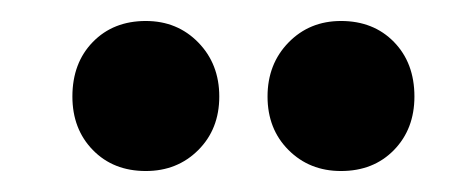

<svg xmlns="http://www.w3.org/2000/svg" viewBox="-20 -778 443 183"><path d="M189 -686Q189 -655 169 -635Q149 -615 119 -615Q88 -615 68.5 -635Q49 -655 49 -686Q49 -718 68.5 -738Q88 -758 119 -758Q149 -758 169 -737.5Q189 -717 189 -686ZM375 -686Q375 -655 355.5 -635Q336 -615 305 -615Q275 -615 255 -635Q235 -655 235 -686Q235 -717 255 -737.5Q275 -758 305 -758Q336 -758 355.5 -738Q375 -718 375 -686Z"/></svg>

Font: Montserrat SemiBold
Style: Regular
Weight: 600
Designer: Julieta Ulanovsky
Foundry: Julieta Ulanovsky
Version: Version 6.001